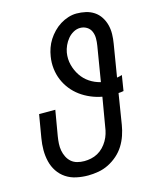

<svg xmlns="http://www.w3.org/2000/svg" viewBox="-113 -819 726 904"><g transform="rotate(-15 250.0 -367.5)"><path d="M204 8Q175 8 147 2Q119 -4 96.5 -19Q74 -34 59 -56.5Q44 -79 37.5 -106Q31 -133 31 -161.5Q31 -190 36 -219L55 -331H134L113 -208Q110 -190 109 -172.5Q108 -155 111 -138.5Q114 -122 121.5 -107Q129 -92 141 -81.5Q153 -71 169.5 -66.5Q186 -62 204 -62Q220 -62 237 -65.5Q254 -69 269.5 -77.5Q285 -86 297.5 -99Q310 -112 319 -127.5Q328 -143 333 -159.5Q338 -176 340 -192L364 -333Q336 -338 309 -349.5Q282 -361 259.5 -377.5Q237 -394 219.5 -416Q202 -438 191 -464Q180 -490 176.5 -519.5Q173 -549 178 -579Q181 -599 188 -619Q195 -639 206.5 -657Q218 -675 233.5 -691Q249 -707 267.5 -718.5Q286 -730 306.5 -736.5Q327 -743 347 -743Q370 -743 392 -738Q414 -733 432 -721Q450 -709 462 -690.5Q474 -672 479.5 -650.5Q485 -629 484.5 -606Q484 -583 480 -560L454 -402Q460 -403 466.5 -404.5Q473 -406 479 -408L467 -333Q461 -332 454.5 -331Q448 -330 442 -330L418 -181Q414 -156 405.5 -131Q397 -106 383 -83.5Q369 -61 348.5 -43Q328 -25 304 -13Q280 -1 254 3.5Q228 8 204 8ZM375 -401 403 -571Q406 -589 406 -606.5Q406 -624 399.5 -639.5Q393 -655 378.5 -664Q364 -673 346 -673Q329 -673 313 -664Q297 -655 285.5 -641Q274 -627 266.5 -610.5Q259 -594 256 -577Q251 -546 258.5 -517Q266 -488 282 -464Q298 -440 322 -424Q346 -408 375 -401Z"/></g></svg>

Font: Iosevka Custom
Style: Italic
Weight: 400
Italic angle: -9°
Monospace: yes
Designer: Belleve Invis
Foundry: Belleve Invis
Version: Version 30.3.3; ttfautohint (v1.8.3)